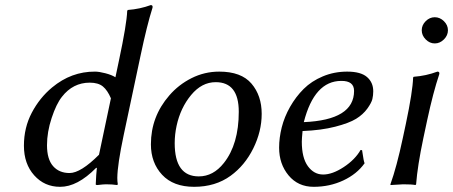

<svg xmlns="http://www.w3.org/2000/svg" viewBox="-20 -718 1765 748"><path d="M365.7 -115.2 412.1 -335Q398.9 -366.2 380.9 -381.1Q362.8 -396 329.6 -396Q264.2 -396 221.2 -340.8Q199.2 -313 181.2 -258.3Q163.1 -203.6 163.1 -152.3Q163.1 -97.7 186.8 -70.8Q210.4 -43.9 251 -43.9Q294.4 -43.9 365.7 -115.2ZM354.5 -64Q281.2 10.3 213.9 9.8Q153.3 9.8 113.3 -34.9Q73.2 -79.6 73.2 -150.4Q73.2 -220.7 103.8 -278.8Q134.3 -336.9 183.1 -377.4Q257.8 -439.5 350.1 -439Q366.2 -439 390.6 -432.6Q415 -426.3 429.7 -417L443.4 -481.9Q473.6 -623.5 475.6 -675.8L478 -679.2Q524.9 -682.6 567.4 -698.2Q576.2 -698.2 574.2 -688Q552.7 -620.6 527.3 -500L461.9 -191.9Q437.5 -76.7 437 -24.9Q437 -11.2 439 0L436.5 2.9Q417.5 0 392.6 0Q383.8 0 359.4 2.9Q352.5 2.9 353 0Q354.5 -38.6 357.4 -64Z M639.6 -346.2Q675.8 -388.2 726.3 -413.6Q776.9 -439 834 -439Q919.9 -439 959.7 -392.3Q999.5 -345.7 999.5 -274.4Q999.5 -206.1 966.6 -139.6Q933.6 -73.2 878.4 -33.2Q819.3 9.8 736.3 9.8Q655.3 9.8 611.6 -37.1Q567.9 -84 567.9 -155.8Q567.9 -263.7 639.6 -346.2ZM820.3 -397.9Q766.1 -397.9 724.6 -347.9Q683.1 -297.9 668 -228Q660.6 -193.8 660.6 -160.2Q660.6 -30.8 754.4 -30.8Q811 -30.8 852.1 -83Q910.2 -156.2 910.2 -282.7Q910.2 -397.9 820.3 -397.9Z M1359.4 -363.8Q1359.4 -403.3 1309.6 -402.8Q1204.6 -402.8 1163.6 -242.2Q1359.4 -250.5 1359.4 -363.8ZM1158.7 -207.5Q1155.8 -177.7 1155.8 -166Q1155.8 -103 1179.4 -70.6Q1203.1 -38.1 1239 -38.1Q1274.9 -38.1 1319.1 -67.1Q1363.3 -96.2 1384.8 -133.8L1390.6 -132.8Q1391.6 -128.9 1393.1 -117.2Q1394.5 -105.5 1396.5 -96.2Q1398.4 -86.9 1400.4 -82Q1370.6 -40 1317.6 -15.1Q1264.6 9.8 1202.1 9.8Q1141.1 9.8 1104.2 -34.7Q1067.4 -79.1 1067.4 -142.6Q1067.4 -181.2 1077.6 -221.9Q1087.9 -262.7 1110.1 -301.8Q1132.3 -340.8 1162.8 -371.3Q1193.4 -401.9 1237.5 -420.4Q1281.7 -439 1332.5 -439Q1385.3 -439 1409.7 -418Q1434.1 -397 1434.1 -362.3Q1434.1 -346.7 1430.7 -332Q1427.2 -317.4 1410.9 -294.7Q1394.5 -272 1367.2 -255.1Q1339.8 -238.3 1285.9 -224.4Q1231.9 -210.4 1158.7 -207.5Z M1561 -234.9Q1587.9 -362.3 1589.4 -416L1591.8 -418.9Q1639.6 -422.4 1684.1 -439Q1693.4 -439 1691.4 -429.2Q1667.5 -357.9 1644.5 -251L1629.4 -180.2Q1606.4 -71.3 1601.1 0L1598.6 2.9Q1585 0 1550.8 0Q1550.8 0 1501.5 2.9L1501 0Q1525.4 -67.9 1549.3 -180.2ZM1638.4 -564.5Q1623 -580.1 1623 -600.1Q1623 -620.1 1638.4 -635.5Q1653.8 -650.9 1673.8 -650.9Q1693.8 -650.9 1709.5 -635.5Q1725.1 -620.1 1725.1 -600.1Q1725.1 -580.1 1709.5 -564.5Q1693.8 -548.8 1673.8 -548.8Q1653.8 -548.8 1638.4 -564.5Z"/></svg>

Font: Linux Biolinum O
Style: Italic
Weight: 400
Italic angle: -12°
Designer: Philipp H. Poll
Foundry: Philipp H. Poll
Version: Version 1.1.3